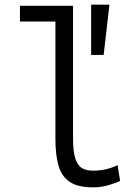

<svg xmlns="http://www.w3.org/2000/svg" viewBox="-20 -796 600 828"><path d="M382 12Q316 12 281 -11.5Q246 -35 232.5 -81Q219 -127 219 -197V-703H66V-771H295V-200Q295 -144 304.5 -113.5Q314 -83 333 -71.5Q352 -60 382 -60Q413 -60 440.5 -67Q468 -74 487 -84L498 -16Q484 -8 450 2Q416 12 382 12ZM373 -559V-776H452L427 -559Z"/></svg>

Font: Ubuntu Sans Mono
Style: Regular
Weight: 400
Monospace: yes
Designer: Dalton Maag Ltd
Foundry: Dalton Maag Ltd
Version: Version 1.006